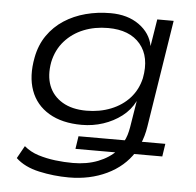

<svg xmlns="http://www.w3.org/2000/svg" viewBox="-50 -554 808 793"><g transform="rotate(5 353.5 -157.5)"><path d="M264 188Q201 188 140 174.5Q79 161 43 127L72 75Q98 97 131.5 107.5Q165 118 202 122.5Q239 127 275 127Q333 127 379 109Q425 91 455 59L458 68H281L289 15H488L478 21Q486 7 490.5 -8Q495 -23 498 -40L516 -151Q497 -113 463 -87Q429 -61 386.5 -47Q344 -33 298 -33Q216 -33 161.5 -65.5Q107 -98 86 -156.5Q65 -215 80 -293Q90 -346 117.5 -385.5Q145 -425 185 -451Q225 -477 274 -490Q323 -503 377 -503Q448 -503 495.5 -469Q543 -435 553 -382L571 -494H639L569 -50Q566 -30 560.5 -10.5Q555 9 547 26L540 15H649L641 68H518L530 60Q491 121 421 154.5Q351 188 264 188ZM312 -93Q367 -93 413.5 -111.5Q460 -130 491 -164.5Q522 -199 533 -247Q550 -336 506 -388.5Q462 -441 372 -441Q317 -441 271 -422.5Q225 -404 193 -368Q161 -332 150 -280Q140 -224 156 -182.5Q172 -141 212 -117Q252 -93 312 -93Z"/></g></svg>

Font: Nunito Sans 7pt SemiExpanded Light
Style: Italic
Weight: 300
Width: 6
Italic angle: -9°
Designer: Vernon Adams
Foundry: Vernon Adams
Version: Version 3.101;gftools[0.9.27]